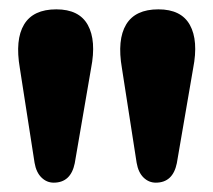

<svg xmlns="http://www.w3.org/2000/svg" viewBox="-20 -803 457 411"><path d="M313.5 -412Q298.5 -412 287.2 -423Q276 -434 272.5 -454.5L241 -657Q230.5 -718 250 -750.5Q269.5 -783 319 -783Q368 -783 386.5 -749.5Q405 -716 393.5 -657L358.5 -453.5Q350 -412 313.5 -412ZM95 -412Q80 -412 68.8 -423Q57.5 -434 54 -454.5L22.5 -657Q12 -718 31.5 -750.5Q51 -783 100.5 -783Q149.5 -783 168 -749.5Q186.5 -716 175 -657L140 -453.5Q131.5 -412 95 -412Z"/></svg>

Font: Fraunces 9pt S050
Style: Bold
Weight: 700
Version: Version 1.000; ttfautohint (v1.8.3)